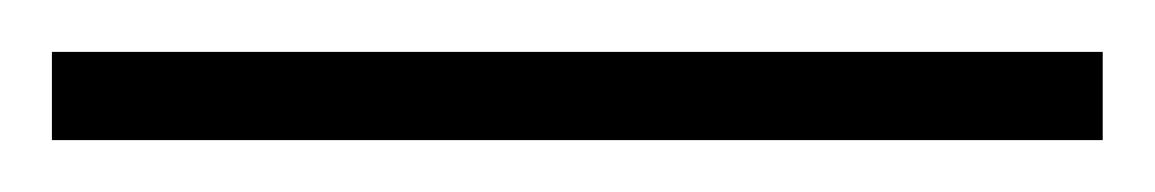

<svg xmlns="http://www.w3.org/2000/svg" viewBox="-22 69 445 74"><path d="M403 123V89H-2V123Z"/></svg>

Font: Noto Sans Armenian ExtraCondensed ExtraLight
Style: Regular
Weight: 200
Width: 2
Designer: Monotype Design Team
Foundry: Monotype Imaging Inc.
Version: Version 2.008